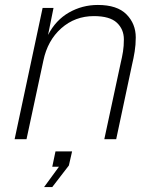

<svg xmlns="http://www.w3.org/2000/svg" viewBox="-20 -562 640 775"><path d="M39 0 152 -530H196L174 -421Q205 -481 258.5 -511.5Q312 -542 375 -542Q453 -542 490.5 -504Q528 -466 528 -411Q528 -381 523.5 -353.5Q519 -326 513 -301L449 0H401L467 -307Q473 -332 476.5 -354Q480 -376 480 -403Q480 -444 451.5 -470.5Q423 -497 359 -497Q283 -497 227.5 -448Q172 -399 155 -317L87 0ZM158 193 218 111H191L204 49H271L258 106L191 193Z"/></svg>

Font: Geist Mono ExtraLight
Style: Italic
Weight: 200
Italic angle: -12°
Monospace: yes
Designer: Basement.studio, Andrés Briganti, Mateo Zaragoza
Foundry: Basement.studio, Vercel, Andrés Briganti, Guido Ferreyra, Mateo Zaragoza
Version: Version 1.500; ttfautohint (v1.8.4.7-5d5b)